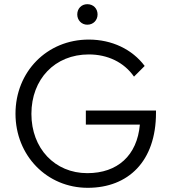

<svg xmlns="http://www.w3.org/2000/svg" viewBox="-20 -888 813 917"><path d="M399 9C592 9 725 -117 725 -349V-360H390V-293H648C635 -145 541 -61 397 -61C242 -61 130 -179 130 -344C130 -510 242 -628 404 -628C494 -628 572 -591 620 -522L671 -573C611 -653 514 -699 404 -699C204 -699 54 -545 54 -345C54 -145 204 9 399 9ZM349 -819C349 -792 369 -770 397 -770C426 -770 446 -792 446 -819C446 -847 426 -868 397 -868C369 -868 349 -847 349 -819Z"/></svg>

Font: MV Cash Light
Style: Regular
Weight: 300
Designer: Rodrigo Fuenzalida
Foundry: fragTYPE
Version: Version 1.100;Glyphs 3.1.2 (3151)